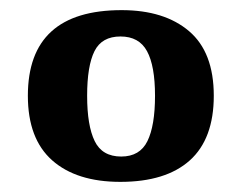

<svg xmlns="http://www.w3.org/2000/svg" viewBox="-20 -739 477 379"><path d="M217.6 -380Q131 -380 83 -422.5Q35 -465 35 -550Q35 -719 220.2 -719Q304.4 -719 353.2 -677.5Q402 -636 402 -550Q402 -465 354.8 -422.5Q307.5 -380 217.6 -380ZM219.3 -430Q256 -430 271 -460.4Q286 -490.9 286 -549.9Q286 -609 270.2 -638Q254.5 -667 217.8 -667Q181 -667 166.5 -638Q152 -608.9 152 -550Q152 -491 166.9 -460.5Q181.7 -430 219.3 -430Z"/></svg>

Font: Noto Serif NP Hmong
Style: Regular
Weight: 400
Designer: Dalton Maag Ltd
Foundry: Dalton Maag Ltd
Version: Version 1.001